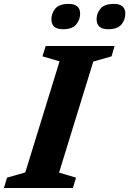

<svg xmlns="http://www.w3.org/2000/svg" viewBox="-44 -936 644 956"><path d="M252.5 -630.5 167.5 -655.5 183.5 -707H526.5L511.5 -655.5L420.5 -629.5L250 -76.5L334.5 -51.5L319 0H-24.5L-9 -51.5L82 -77.5ZM269.5 -790.5Q212 -790.5 212 -840Q212 -869.5 231.2 -893Q250.5 -916.5 297.5 -916.5Q355 -916.5 355 -868Q355 -838 335.5 -814.2Q316 -790.5 269.5 -790.5ZM494.5 -790.5Q437 -790.5 437 -840Q437 -869.5 456.2 -893Q475.5 -916.5 522.5 -916.5Q580 -916.5 580 -868Q580 -838 560.8 -814.2Q541.5 -790.5 494.5 -790.5Z"/></svg>

Font: Newsreader Caption SemiBold
Style: Italic
Weight: 600
Italic angle: -17°
Designer: Hugues Gentile
Foundry: Production Type
Version: Version 1.001